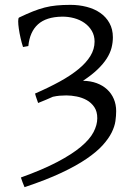

<svg xmlns="http://www.w3.org/2000/svg" viewBox="-20 -650 544 794"><path d="M460.4 -190.4Q460.4 -171.4 457.3 -149.2Q454.1 -127 441.7 -101.8Q429.2 -76.7 404.8 -49.6Q380.4 -22.5 338.4 6.3Q296.4 35.2 233.6 64.7Q170.9 94.2 81.5 124Q76.7 112.3 73 103Q69.3 93.8 66.4 84Q156.2 51.8 217 19.8Q277.8 -12.2 314.5 -43Q351.1 -73.7 366.7 -103.5Q382.3 -133.3 382.3 -161.1Q382.3 -189 369.9 -207.3Q357.4 -225.6 338.4 -236.1Q319.3 -246.6 296.9 -251Q274.4 -255.4 253.9 -255.4Q239.7 -255.4 226.1 -254.2Q212.4 -252.9 199.7 -250L200.2 -250.5Q185.5 -243.7 169.9 -237.3Q154.3 -231 137.7 -224.1Q135.7 -230 131.6 -241.5Q127.4 -252.9 125 -263.2Q181.2 -287.6 226.6 -312.5Q272 -337.4 304.2 -363.8Q336.4 -390.1 353.8 -418.5Q371.1 -446.8 371.1 -478Q371.1 -502.9 359.6 -522.5Q348.1 -542 329.3 -555.2Q310.5 -568.4 286.1 -575Q261.7 -581.5 236.3 -581.1Q170.9 -580.1 137 -549.3Q103 -518.6 97.2 -459.5L75.2 -455.6Q69.8 -471.7 65.2 -492.2Q60.5 -512.7 57.9 -531Q55.2 -549.3 55.2 -562.5Q55.2 -575.7 59.1 -577.6Q90.8 -592.8 116 -602.8Q141.1 -612.8 164.8 -618.9Q188.5 -625 213.9 -627.4Q239.3 -629.9 271.5 -629.9Q306.6 -629.9 338.6 -621.6Q370.6 -613.3 394.5 -596.7Q418.5 -580.1 432.6 -554.7Q446.8 -529.3 446.8 -495.6Q446.8 -474.1 441.2 -452.1Q435.5 -430.2 421.4 -408Q407.2 -385.7 383.3 -362.8Q359.4 -339.8 323.2 -315.9Q354.5 -315.4 379.6 -306.2Q404.8 -296.9 422.9 -280.3Q440.9 -263.7 450.7 -240.7Q460.4 -217.8 460.4 -190.4Z"/></svg>

Font: Gentium Plus
Style: Regular
Weight: 400
Designer: J. Victor Gaultney, Annie Olsen, Iska Routamaa
Foundry: SIL International
Version: Version 1.510